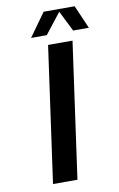

<svg xmlns="http://www.w3.org/2000/svg" viewBox="-96 -922 604 975"><g transform="rotate(-10 206.5 -435.0)"><path d="M194 -700H320L222 0H96ZM361 -870 413 -750H332L279 -856L196 -750H115L201 -870Z"/></g></svg>

Font: Fivo Sans Modern Med
Style: Italic
Weight: 450
Designer: Alexander Slobzheninov
Foundry: Alexander Slobzheninov
Version: 1.0